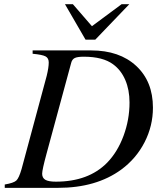

<svg xmlns="http://www.w3.org/2000/svg" viewBox="-20 -905 762 925"><path d="M137.2 -646V-662.1H418.9Q555.7 -662.1 636.2 -587.4Q716.8 -512.7 716.8 -386.2Q716.8 -298.3 676.5 -219.7Q636.2 -141.1 564 -87.9Q443.8 0 259.8 0H2.9V-16.1Q45.9 -23.4 58.6 -35.2Q71.3 -46.9 84 -90.8L205.1 -540Q214.8 -580.1 214.8 -604Q214.8 -625 199.5 -633.3Q184.1 -641.6 137.2 -646ZM323.2 -603 204.1 -164.1Q183.1 -86.9 183.1 -67.9Q183.1 -47.9 198.5 -38.8Q213.9 -29.8 249 -29.8Q406.2 -29.8 496.1 -121.1Q546.4 -172.9 575.2 -250.7Q604 -328.6 604 -411.1Q604 -472.2 583.5 -519.8Q563 -567.4 524.9 -595.2Q475.6 -631.8 383.8 -631.8Q353.5 -631.8 340.6 -625.7Q327.6 -619.6 323.2 -603ZM603 -884.8 439 -713.9H392.1L293 -884.8H331.1L422.9 -778.8L565.9 -884.8Z"/></svg>

Font: Accordance
Style: Italic
Weight: 400
Italic angle: -11°
Version: Version 1.2 (build January 31, 2020) Miklal Software Solutio